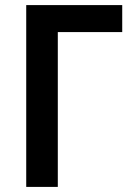

<svg xmlns="http://www.w3.org/2000/svg" viewBox="-20 -734 523 754"><path d="M83 0V-714H460V-608H207V0Z"/></svg>

Font: Noto Sans SemiCondensed SemiBold
Style: Regular
Weight: 600
Width: 4
Designer: Monotype Design Team
Foundry: Monotype Imaging Inc.
Version: Version 2.013; ttfautohint (v1.8.4.7-5d5b)